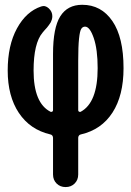

<svg xmlns="http://www.w3.org/2000/svg" viewBox="-20 -550 540 790"><path d="M301.8 -299.8V-96.7Q301.8 -92.8 304.7 -90.8Q307.6 -88.9 311.5 -89.8Q381.8 -127 381.8 -269.5Q381.8 -346.7 365.7 -393.6Q349.6 -440.4 330.1 -440.4Q320.3 -440.4 314.5 -431.6Q308.6 -422.9 305.2 -391.1Q301.8 -359.4 301.8 -299.8ZM186.5 2.9Q103.5 -16.6 57.6 -85.4Q11.7 -154.3 11.7 -259.8Q11.7 -363.3 49.8 -433.1Q87.9 -502.9 149.4 -523.4Q166 -529.3 180.7 -515.6Q195.3 -502 195.3 -483.4Q195.3 -476.6 193.4 -469.7Q191.4 -462.9 189 -458.5Q186.5 -454.1 181.2 -446.8Q175.8 -439.5 173.3 -436.5Q170.9 -433.6 163.6 -425.8Q156.2 -418 155.3 -416Q118.2 -372.1 118.2 -259.8Q118.2 -125 188.5 -89.8Q192.4 -88.9 195.3 -90.8Q198.2 -92.8 198.2 -96.7V-328.1Q198.2 -435.5 228 -482.9Q257.8 -530.3 318.4 -530.3Q396.5 -530.3 442.4 -463.4Q488.3 -396.5 488.3 -269.5Q488.3 -157.2 442.9 -86.9Q397.5 -16.6 313.5 2.9Q302.7 4.9 301.8 16.6V168Q301.8 190.4 287.1 205.1Q272.5 219.7 250 219.7Q227.5 219.7 212.9 205.1Q198.2 190.4 198.2 168V16.6Q197.3 4.9 186.5 2.9Z"/></svg>

Font: Rounded-X Mgen+ 2m medium
Style: Regular
Weight: 500
Designer: [Source Han Sans]
Ryoko NISHIZUKA  (kana & ideographs); Paul D. Hunt (Latin, Greek & Cyrillic); Wenlong ZHANG  (bopomofo
Version: Version 1.059.20150602